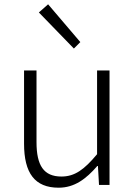

<svg xmlns="http://www.w3.org/2000/svg" viewBox="-20 -861 630 894"><path d="M253 13C327 13 381 -28 433 -88H436L441 0H490V-533H432V-143C372 -71 328 -39 266 -39C184 -39 150 -90 150 -199V-533H92V-192C92 -55 142 13 253 13ZM324 -635 354 -665 204 -841 161 -803Z"/></svg>

Font: Noto Sans T Chinese Light
Style: Regular
Weight: 300
Designer: Ryoko NISHIZUKA (kana & ideographs); Paul D. Hunt (Latin, Greek & Cyrillic); Wenlong ZHANG (bopomofo); Sandoll Communica
Foundry: Adobe Systems Incorporated
Version: Version 1.000;PS 1;hotconv 1.0.78;makeotf.lib2.5.61930